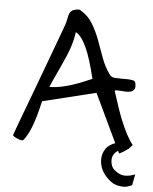

<svg xmlns="http://www.w3.org/2000/svg" viewBox="-58 -730 764 956"><g transform="rotate(5 324.0 -252.5)"><path d="M536.1 -357.4H563.5Q580.1 -357.4 595.2 -354.5Q610.4 -351.6 610.4 -333Q617.2 -293.9 564.5 -294.9Q549.8 -295.9 537.6 -296.9Q525.4 -297.9 517.6 -297.4Q509.8 -296.9 510.7 -292Q520.5 -263.7 531.7 -228.5Q543 -193.4 556.6 -158.2Q591.8 -71.3 623 -33.2Q606.4 -12.7 584.5 1Q562.5 14.6 561 14.6Q559.6 14.6 558.6 13.7L420.9 -276.4L154.3 -210.9L144.5 -169.9Q116.2 -57.6 81.1 -13.7Q75.2 -3.9 56.6 -11.7Q25.4 -23.4 25.4 -31.2Q25.4 -33.2 45.9 -87.9Q66.4 -142.6 87.4 -198.7Q108.4 -254.9 131.3 -316.4Q154.3 -377.9 174.8 -433.6Q195.3 -489.3 211.9 -533.7Q228.5 -578.1 235.4 -598.1Q242.2 -618.2 244.6 -633.3Q247.1 -648.4 252 -659.2Q261.7 -681.6 300.8 -681.6Q342.8 -658.2 365.7 -620.6Q388.7 -583 404.8 -540Q420.9 -497.1 436.5 -453.1Q452.1 -409.2 478.5 -373Q487.3 -359.4 504.9 -358.4Q522.5 -357.4 536.1 -357.4ZM292 -568.4Q284.2 -508.8 256.8 -446.3Q229.5 -383.8 212.9 -349.1Q196.3 -314.5 184.6 -285.2Q251 -285.2 347.7 -324.2Q372.1 -335 394.5 -343.8Q348.6 -540 292 -568.4ZM637.7 166Q613.3 177.7 597.7 177.7Q552.7 177.7 526.4 154.3Q472.7 110.4 472.7 51.8Q472.7 22.5 488.8 -1.5Q504.9 -25.4 540 -36.1L609.4 -11.7Q607.4 -11.7 604.5 -11.7Q573.2 -11.7 553.7 1Q524.4 20.5 524.4 50.8Q524.4 82 544.9 99.6Q571.3 122.1 597.2 122.1Q623 122.1 648.4 111.3Z"/></g></svg>

Font: Architects Daughter
Style: Regular
Weight: 400
Designer: Kimberly Geswein
Foundry: Kimberly Geswein
Version: Version 1.003 2010